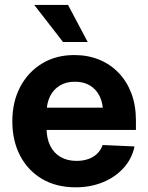

<svg xmlns="http://www.w3.org/2000/svg" viewBox="-20 -760 609 791"><path d="M291.5 11.7Q211.9 11.7 153.3 -22.9Q94.7 -57.6 62.7 -118.9Q30.8 -180.2 30.8 -260.3Q30.8 -340.3 63.2 -401.9Q95.7 -463.4 153.1 -498.3Q210.4 -533.2 286.1 -533.2Q342.3 -533.2 388.7 -514.2Q435.1 -495.1 469 -459.7Q502.9 -424.3 521.5 -374.8Q540 -325.2 540 -263.7V-224.6H84V-316.4H470.2L404.8 -293.9Q404.8 -334 390.9 -362.8Q377 -391.6 351.1 -407.5Q325.2 -423.3 288.6 -423.3Q252.4 -423.3 226.3 -407.5Q200.2 -391.6 186 -363Q171.9 -334.5 171.9 -295.4V-231.9Q171.9 -190.4 186.5 -160.2Q201.2 -129.9 229 -113.5Q256.8 -97.2 295.4 -97.2Q322.8 -97.2 344.5 -105Q366.2 -112.8 381.1 -127.7Q396 -142.6 402.8 -162.6L534.2 -156.7Q523.9 -106.9 490.2 -69.1Q456.5 -31.2 405.3 -9.8Q354 11.7 291.5 11.7ZM239.7 -586.9 121.1 -739.7H260.3L341.3 -586.9Z"/></svg>

Font: Inter 28pt
Style: Bold
Weight: 700
Designer: Rasmus Andersson
Foundry: rsms
Version: Version 4.001;git-66647c0bb